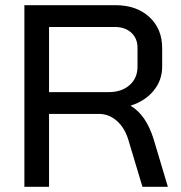

<svg xmlns="http://www.w3.org/2000/svg" viewBox="-20 -720 699 740"><path d="M74 -700H425Q506 -700 555.5 -654.5Q605 -609 605 -535V-463Q605 -411 572.5 -371Q540 -331 484 -313V-312Q543 -277 572 -184L627 0H529L475 -180Q461 -227 430.5 -254Q400 -281 361 -281H169V0H74ZM399 -365Q449 -365 479.5 -392Q510 -419 510 -463V-536Q510 -572 486 -594Q462 -616 423 -616H169V-365Z"/></svg>

Font: Bai Jamjuree Medium
Style: Regular
Weight: 500
Version: Version 1.000; ttfautohint (v1.6)